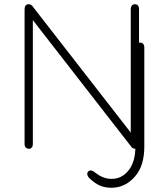

<svg xmlns="http://www.w3.org/2000/svg" viewBox="-20 -696 772 906"><path d="M96 -16V-653Q96 -664 101 -670Q106 -676 114 -676Q119 -676 123 -674.5Q127 -673 130.5 -670Q134 -667 137 -662L619 -42H597V-654Q597 -664 602.5 -670Q608 -676 617 -676Q626 -676 631 -670Q636 -664 636 -654V-17Q636 -6 631.5 0Q627 6 619 6Q612 6 607 3.5Q602 1 598 -5L596 -8L114 -628H135V-16Q135 -6 130 0Q125 6 116 6Q107 6 101.5 0Q96 -6 96 -16ZM394 116Q399 109 407 108.5Q415 108 423 114L437 124Q475 152 518 147.5Q561 143 590 103.5Q619 64 619 -6V-473Q619 -483 624.5 -489Q630 -495 640 -495Q650 -495 655.5 -489Q661 -483 661 -473V-4Q661 85 618.5 135Q576 185 517.5 189.5Q459 194 417 158L404 147Q396 140 393 131.5Q390 123 394 116Z"/></svg>

Font: SN Pro Thin
Style: Regular
Weight: 200
Designer: Tobias Whetton
Foundry: Supernotes
Version: Version 1.003;Glyphs 3.3 (3324)